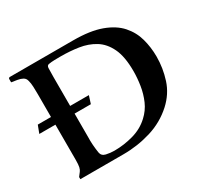

<svg xmlns="http://www.w3.org/2000/svg" viewBox="-145 -890 1139 1084"><g transform="rotate(-30 424.0 -348.5)"><path d="M371 1H89V-13Q100 -28 107 -36.5Q114 -45 117.5 -60Q121 -75 121 -106V-336H16L35 -386H121V-535Q121 -558 120 -583Q119 -608 114 -625Q110 -643 95.5 -651Q81 -659 62 -662Q43 -665 24 -668V-692L30 -698H445Q556 -698 627 -672Q698 -646 737.5 -601.5Q777 -557 792.5 -500.5Q808 -444 808 -384Q808 -309 785 -237.5Q762 -166 703 -112Q637 -52 550 -25.5Q463 1 371 1ZM368 -386 352 -336H246V-185Q245 -158 247 -131.5Q249 -105 253 -79Q257 -54 283.5 -48Q310 -42 337 -42Q399 -42 460 -59Q521 -76 565 -117Q601 -150 620 -193.5Q639 -237 646.5 -285Q654 -333 654 -378Q654 -472 627.5 -527.5Q601 -583 556 -610.5Q511 -638 455 -646.5Q399 -655 339 -655Q320 -655 299 -654.5Q278 -654 261 -651Q248 -649 247 -632.5Q246 -616 246 -575V-386Z"/></g></svg>

Font: Aref Ruqaa Ink
Style: Bold
Weight: 700
Designer: Abdullah Aref
Version: Version 1.005